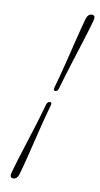

<svg xmlns="http://www.w3.org/2000/svg" viewBox="-97 -792 499 962"><g transform="rotate(10 152.5 -311.0)"><path d="M191.5 -357Q187 -340.5 175 -340.5Q163.5 -340.5 168 -357Q186.5 -422 202.8 -488Q219 -554 233.8 -613.8Q248.5 -673.5 261.5 -720.5Q269.5 -749 290.5 -749Q310.5 -749 302.5 -720.5Q289.5 -673.5 270.5 -613.5Q251.5 -553.5 230.8 -487.5Q210 -421.5 191.5 -357ZM141.5 -265.5Q147 -281.5 159 -281.5Q170.5 -281.5 165.5 -265.5Q147 -200 130.8 -134Q114.5 -68 100 -8.2Q85.5 51.5 72 98.5Q64 127.5 43 127.5Q23 127.5 31 98.5Q44 51.5 63 -8.5Q82 -68.5 102.8 -134.5Q123.5 -200.5 141.5 -265.5Z"/></g></svg>

Font: Fraunces 72pt Light
Style: Italic
Weight: 300
Italic angle: -16°
Version: Version 1.000;[b76b70a41]